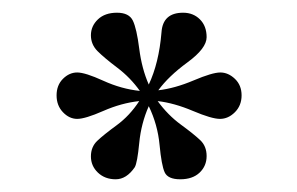

<svg xmlns="http://www.w3.org/2000/svg" viewBox="-20 -671 467 302"><path d="M192 -408Q179 -389 162 -389Q145 -389 134 -399.5Q123 -410 123 -425Q123 -440 133 -449.5Q143 -459 163.5 -474Q184 -489 199 -512Q171 -509 142.5 -496.5Q114 -484 101.5 -484Q89 -484 79 -494.5Q69 -505 69 -521Q69 -537 79 -547Q89 -557 101.5 -557Q114 -557 142.5 -544Q171 -531 200 -528Q185 -549 164.5 -564.5Q144 -580 133.5 -590.5Q123 -601 123 -615.5Q123 -630 134 -640.5Q145 -651 164 -651Q183 -651 189 -638.5Q195 -626 199 -594.5Q203 -563 214 -538Q230 -572 234 -620Q236 -651 268 -651Q284 -651 294.5 -640.5Q305 -630 305 -612.5Q305 -595 275 -573Q245 -551 229 -529Q255 -532 284.5 -544.5Q314 -557 326.5 -557Q339 -557 349.5 -547Q360 -537 360 -521Q360 -505 349.5 -494.5Q339 -484 326 -484Q313 -484 283.5 -496.5Q254 -509 228 -512Q244 -490 264.5 -475Q285 -460 295 -450.5Q305 -441 305 -425.5Q305 -410 294 -399.5Q283 -389 263.5 -389Q244 -389 239 -400Q234 -411 231 -443Q228 -475 214 -504Q202 -477 199 -446Q196 -415 192 -408Z"/></svg>

Font: Caladea
Style: Regular
Weight: 400
Designer: Carolina Giovagnoli and Andres Torresi
Foundry: Carolina Giovagnoli and Andres Torresi
Version: Version 1.002